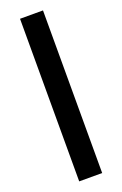

<svg xmlns="http://www.w3.org/2000/svg" viewBox="-168 -753 626 982"><g transform="rotate(-20 144.5 -262.5)"><path d="M82 180V-705H207V180Z"/></g></svg>

Font: Nunito Sans 12pt ExtraLight 12pt
Style: Bold
Weight: 700
Version: Version 3.101;gftools[0.9.27]